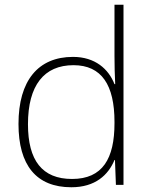

<svg xmlns="http://www.w3.org/2000/svg" viewBox="-20 -780 630 810"><path d="M281 10C382 10 437 -42 463 -105H465L469 0H501V-760H463V-544C463 -506 464 -464 466 -425H463C438 -489 381 -540 288 -540C141 -540 58 -440 58 -257C58 -83 133 10 281 10ZM284 -25C158 -25 98 -103 98 -256C98 -420 166 -505 290 -505C409 -505 463 -421 463 -266V-260C463 -111 413 -25 284 -25Z"/></svg>

Font: Noto Sans Gurmukhi UI ExtraLight
Style: Regular
Weight: 200
Designer: Jelle Bosma - Monotype Design Team
Foundry: Monotype Imaging Inc.
Version: Version 2.004